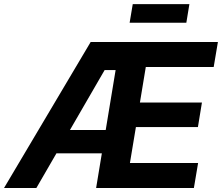

<svg xmlns="http://www.w3.org/2000/svg" viewBox="-47 -937 1106 957"><path d="M-26.9 0 404.8 -727.5H1039.1L1018.1 -603H679.7L650.4 -425.8H959.5L939.5 -303.7H630.4L600.6 -124.5H940.4L919.4 0H432.1L529.3 -587.9H474.6L134.3 0ZM171.9 -172.9 190.9 -289.1H553.2L533.7 -172.9ZM897 -916.5 881.8 -823.7H599.1L614.7 -916.5Z"/></svg>

Font: Inter 20pt
Style: Bold Italic
Weight: 700
Italic angle: -9.3988°
Version: Version 4.001;git-66647c0bb